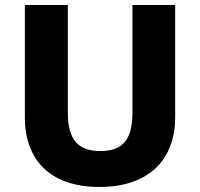

<svg xmlns="http://www.w3.org/2000/svg" viewBox="-20 -734 796 764"><path d="M677 -267V-714H507V-286C507 -179 469 -133 379 -133C294 -133 250 -175 250 -285V-714H79V-266C79 -95 183 10 375 10C578 10 677 -104 677 -267Z"/></svg>

Font: Noto Sans Telugu ExtraBold
Style: Regular
Weight: 800
Designer: Jelle Bosma - Monotype Design Team
Foundry: Monotype Imaging Inc.
Version: Version 2.005